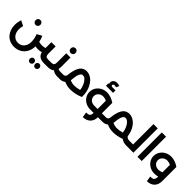

<svg xmlns="http://www.w3.org/2000/svg" viewBox="295 -2373 4154 4154"><g transform="rotate(45 2372.5 -296.0)"><path d="M359.9 -458Q329.1 -458 308.6 -479.5Q288.1 -501 288.1 -533.2Q288.1 -565.9 308.6 -586.9Q329.1 -607.9 359.9 -607.9Q391.6 -607.9 412.4 -586.9Q433.1 -565.9 433.1 -533.2Q433.1 -501 412.1 -479.5Q391.1 -458 359.9 -458ZM1129.9 -121.1Q1149.9 -121.1 1149.9 -61Q1149.9 0 1129.9 0H1071.8Q904.8 0 873 -138.2Q826.2 -121.1 768.1 -121.1Q725.6 -121.1 688 -129.9Q686 -35.2 647 40.8Q607.9 116.7 534.2 161.9Q460.4 207 363.8 207Q289.6 207 228 179.7Q166.5 152.3 125.7 105.5Q85 58.6 62.5 -4.4Q40 -67.4 40 -139.2Q40 -220.2 67.9 -310.1L186 -251Q170.9 -190.4 170.9 -136.2Q170.9 -38.1 223.6 23.9Q276.4 85.9 363.8 85.9Q451.2 85.9 504.2 23.7Q557.1 -38.6 557.1 -137.2Q557.1 -183.1 545.9 -237.5Q534.7 -292 516.1 -333L629.9 -396Q660.2 -333.5 675.8 -254.9Q721.2 -242.2 768.1 -242.2Q821.3 -242.2 866.2 -256.8V-437H996.1V-212.9Q996.1 -163.1 1015.4 -142.1Q1034.7 -121.1 1085 -121.1ZM852.1 77.1Q880.4 77.1 898.7 95.9Q917 114.7 917 144Q917 172.9 898.7 191.4Q880.4 210 852.1 210Q824.7 210 806.9 191.2Q789.1 172.4 789.1 144Q789.1 114.7 806.9 95.9Q824.7 77.1 852.1 77.1ZM1013.2 77.1Q1041.5 77.1 1059.8 95.9Q1078.1 114.7 1078.1 144Q1078.1 172.9 1059.8 191.4Q1041.5 210 1013.2 210Q985.8 210 968 191.2Q950.2 172.4 950.2 144Q950.2 114.7 968 95.9Q985.8 77.1 1013.2 77.1Z M1329.1 -564Q1298.3 -564 1277.6 -585.4Q1256.8 -606.9 1256.8 -639.2Q1256.8 -671.9 1277.3 -692.9Q1297.9 -713.9 1329.1 -713.9Q1360.8 -713.9 1381.3 -692.9Q1401.9 -671.9 1401.9 -639.2Q1401.9 -606.9 1381.1 -585.4Q1360.4 -564 1329.1 -564ZM1531.7 -121.1Q1551.8 -121.1 1551.8 -61Q1551.8 0 1531.7 0H1478Q1391.6 0 1335.9 -45.9Q1286.6 0 1188 0H1129.9Q1109.9 0 1109.9 -61Q1109.9 -121.1 1129.9 -121.1H1174.8Q1225.1 -121.1 1244.4 -142.1Q1263.7 -163.1 1263.7 -212.9V-494.1H1394V-211.9Q1394 -174.8 1385.7 -137.2Q1410.2 -121.1 1447.8 -121.1Z M1851.6 -535.2Q1904.8 -535.2 1954.6 -511.7Q2004.4 -488.3 2044.7 -444.8Q2085 -401.4 2114.7 -344Q2144.5 -286.6 2159.7 -214.4Q2174.8 -142.1 2171.9 -64.9Q2102.5 -33.2 2022.2 -16.6Q1941.9 0 1877 0Q1778.3 0 1687.5 -42Q1637.2 0 1561.5 0H1531.7Q1511.7 0 1511.7 -61Q1511.7 -121.1 1531.7 -121.1H1545.9Q1606.9 -121.1 1616.7 -183.1Q1617.7 -188.5 1620.8 -213.9Q1624 -239.3 1627.4 -262Q1630.9 -284.7 1639.2 -318.6Q1647.5 -352.5 1657.7 -380.4Q1668 -408.2 1686 -438.2Q1704.1 -468.3 1726.1 -488.5Q1748 -508.8 1780.5 -522Q1813 -535.2 1851.6 -535.2ZM1746.6 -151.9Q1811 -121.1 1877.9 -121.1Q1952.1 -121.1 2037.6 -146Q2029.3 -217.3 2001.5 -279.3Q1973.6 -341.3 1935.3 -377.2Q1897 -413.1 1857.9 -413.1Q1840.3 -413.1 1825.4 -404.5Q1810.5 -396 1800.5 -382.3Q1790.5 -368.7 1782.2 -348.6Q1773.9 -328.6 1769 -309.1Q1764.2 -289.6 1760.3 -264.9Q1756.3 -240.2 1754.4 -222.2Q1752.4 -204.1 1750.2 -182.9Q1748 -161.6 1746.6 -151.9Z M2585.4 -680.2V-605H2367.7V-680.2H2387.7Q2380.4 -698.2 2380.4 -717.8Q2380.4 -763.2 2412.8 -792Q2445.3 -820.8 2495.6 -820.8Q2539.1 -820.8 2576.7 -803.2L2544.4 -732.9Q2522.9 -744.1 2496.6 -744.1Q2475.6 -744.1 2463.6 -734.9Q2451.7 -725.6 2451.7 -711.9Q2451.7 -699.7 2460.4 -690.2Q2469.2 -680.7 2483.4 -680.2ZM2836.4 -121.1Q2856.4 -121.1 2856.4 -61Q2856.4 0 2836.4 0H2726.6Q2724.6 107.4 2661.9 167.7Q2599.1 228 2492.7 229L2473.6 106Q2536.6 111.3 2565.2 86.9Q2593.8 62.5 2595.2 0H2489.3Q2413.1 0 2348.6 -33.7Q2284.2 -67.4 2246.3 -127.2Q2208.5 -187 2208.5 -258.8Q2208.5 -331.1 2246.3 -391.4Q2284.2 -451.7 2348.9 -486.3Q2413.6 -521 2489.3 -521Q2544.9 -521 2606.2 -500.7Q2667.5 -480.5 2716.3 -445.8L2726.6 -441.9V-121.1ZM2339.4 -258.8Q2339.4 -199.7 2382.3 -160.4Q2425.3 -121.1 2491.7 -121.1H2595.2V-374Q2542 -399.9 2491.7 -399.9Q2425.8 -399.9 2382.6 -359.1Q2339.4 -318.4 2339.4 -258.8Z M3603.5 -121.1Q3623.5 -121.1 3623.5 -61Q3623.5 0 3603.5 0H3595.2Q3498.5 0 3439.5 -48.8Q3375.5 -24.4 3306.6 -12.2Q3237.8 0 3181.6 0Q3083 0 2992.2 -42Q2941.9 0 2866.2 0H2836.4Q2816.4 0 2816.4 -61Q2816.4 -121.1 2836.4 -121.1H2850.6Q2911.6 -121.1 2921.4 -183.1Q2922.4 -188.5 2925.5 -213.9Q2928.7 -239.3 2932.1 -262Q2935.5 -284.7 2943.8 -318.6Q2952.1 -352.5 2962.4 -380.4Q2972.7 -408.2 2990.7 -438.2Q3008.8 -468.3 3030.8 -488.5Q3052.7 -508.8 3085.2 -522Q3117.7 -535.2 3156.2 -535.2Q3232.4 -535.2 3300.3 -487.5Q3368.2 -439.9 3413.8 -355.7Q3459.5 -271.5 3472.7 -167Q3498 -121.1 3566.4 -121.1ZM3051.3 -151.9Q3115.7 -121.1 3182.6 -121.1Q3256.8 -121.1 3342.3 -146Q3334 -217.3 3306.2 -279.3Q3278.3 -341.3 3240 -377.2Q3201.7 -413.1 3162.6 -413.1Q3145 -413.1 3130.1 -404.5Q3115.2 -396 3105.2 -382.3Q3095.2 -368.7 3086.9 -348.6Q3078.6 -328.6 3073.7 -309.1Q3068.8 -289.6 3064.9 -264.9Q3061 -240.2 3059.1 -222.2Q3057.1 -204.1 3054.9 -182.9Q3052.7 -161.6 3051.3 -151.9Z M3681.2 -745.1H3812V0H3603Q3583 0 3583 -61Q3583 -121.1 3603 -121.1H3681.2Z M3936.5 0V-745.1H4066.4V0Z M4677.2 -445.8 4687.5 -441.9V-7.8Q4687.5 103 4625 165.5Q4562.5 228 4453.6 229L4434.6 106Q4499.5 111.3 4527.8 85.2Q4556.2 59.1 4556.2 -7.8V-15.1Q4504.9 0 4450.2 0Q4374.5 0 4309.8 -34.4Q4245.1 -68.8 4207.3 -128.7Q4169.4 -188.5 4169.4 -259.8Q4169.4 -313 4191.9 -361.6Q4214.4 -410.2 4252 -445.1Q4289.6 -480 4341.6 -500.5Q4393.6 -521 4450.2 -521Q4505.9 -521 4567.1 -500.7Q4628.4 -480.5 4677.2 -445.8ZM4453.6 -121.1Q4498.5 -121.1 4556.2 -145V-374Q4499.5 -399.9 4453.6 -399.9Q4386.7 -399.9 4343.5 -358.6Q4300.3 -317.4 4300.3 -259.8Q4300.3 -201.2 4343.8 -161.1Q4387.2 -121.1 4453.6 -121.1Z"/></g></svg>

Font: Montserrat-Arabic Medium
Style: Regular
Weight: 500
Designer: Mohamed Gaber
Foundry: Kief Type Foundry
Version: Version 5.008;PS 005.008;hotconv 1.0.88;makeotf.lib2.5.64775